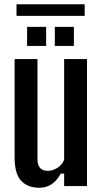

<svg xmlns="http://www.w3.org/2000/svg" viewBox="-20 -879 477 907"><path d="M166 8Q111 8 80 -25Q49 -58 49 -135V-600H157V-127Q157 -72 206 -72Q229 -72 251 -86Q273 -100 283 -124V-600H391V0H283V-59H267Q231 8 166 8ZM239 -662V-752H329V-662ZM108 -662V-752H198V-662ZM58 -804V-859H380V-804Z"/></svg>

Font: Big Shoulders Display
Style: Bold
Weight: 700
Designer: Patric King
Foundry: XO Type Co
Version: Version 1.000; ttfautohint (v1.8.2)